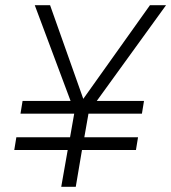

<svg xmlns="http://www.w3.org/2000/svg" viewBox="-20 -720 660 740"><path d="M558 -700 301 -339 173 -700H114L252 -331H67L59 -282H266L250 -191H43L35 -142H241L216 0H272L296 -142H504L512 -191H305L321 -282H527L535 -331H353L620 -700Z"/></svg>

Font: Jost* 300 Light Italic
Style: Italic
Weight: 300
Italic angle: -10°
Version: Version 3.200; ttfautohint (v0.97) -l 8 -r 50 -G 200 -x 14 -